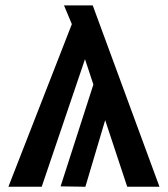

<svg xmlns="http://www.w3.org/2000/svg" viewBox="-20 -712 640 732"><path d="M465 0 282.5 -551.5 224 -691.5H333.5L588 0ZM12 0 259 -633 346 -610 139 0ZM211 -1.5 343 -411.5 423.5 -397 305.5 0Z"/></svg>

Font: Fira Code Light SemiBold
Style: Regular
Weight: 600
Monospace: yes
Version: Version 5.002